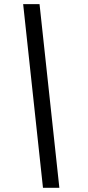

<svg xmlns="http://www.w3.org/2000/svg" viewBox="-20 -731 427 927"><path d="M266.6 175.8H187.5L91.8 -710.9H170.9Z"/></svg>

Font: Crimson Pro ExtraLight SemiBold
Style: Italic
Weight: 600
Italic angle: -12°
Version: Version 1.002